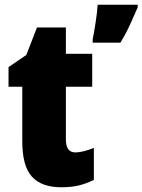

<svg xmlns="http://www.w3.org/2000/svg" viewBox="-20 -780 601 810"><path d="M376 -156V-21Q343 -5 312 2.5Q281 10 238 10Q155 10 114.5 -35Q74 -80 74 -183V-414H16V-497L91 -548L136 -664H258V-553H369V-414H258V-191Q258 -137 298 -137Q328 -137 376 -156ZM561 -749 552 -729Q534 -687 520.5 -659Q507 -631 488 -600H371V-614Q377 -643 383.5 -686Q390 -729 392 -760H561Z"/></svg>

Font: Noto Sans Display Black Narrow
Style: Regular
Weight: 900
Width: 4
Designer: Monotype Design team
Foundry: Monotype Imaging Inc.
Version: Version 1.000